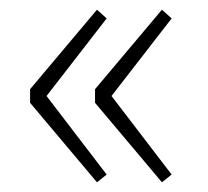

<svg xmlns="http://www.w3.org/2000/svg" viewBox="-20 -450 428 396"><path d="M180 -74 200 -90 76 -252 200 -412 180 -430 42 -266V-238ZM314 -74 334 -90 210 -252 334 -412 314 -430 176 -266V-238Z"/></svg>

Font: Source Sans Pro ExtraLight
Style: Regular
Weight: 200
Designer: Paul D. Hunt
Foundry: Adobe Systems Incorporated
Version: Version 3.006;hotconv 1.0.111;makeotfexe 2.5.65597